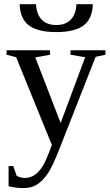

<svg xmlns="http://www.w3.org/2000/svg" viewBox="-20 -705 540 940"><path d="M97.2 215.8Q59.1 215.8 22 207V107.9H44.9L61 154.8Q76.2 166 103 166Q128.4 166 149.9 151.4Q171.4 136.7 189.2 107.9Q207 79.1 233.9 4.9L59.1 -424.8L12.2 -437V-459H225.1V-437L152.8 -423.8L276.9 -103L397 -424.8L325.2 -437V-459H496.1V-437L448.2 -426.8L269 28.8Q237.3 109.4 213.9 144.5Q190.4 179.7 162.1 197.8Q133.8 215.8 97.2 215.8ZM255.4 -547.9Q166 -547.9 122.3 -580.1Q78.6 -612.3 76.2 -684.6H156.2Q159.2 -634.3 184.6 -608.4Q210 -582.5 255.4 -582.5Q300.8 -582.5 326.2 -608.4Q351.6 -634.3 354.5 -684.6H434.6Q432.1 -611.8 388.4 -579.8Q344.7 -547.9 255.4 -547.9Z"/></svg>

Font: Times New Roman
Style: Regular
Weight: 400
Designer: Steve Matteson
Foundry: Ascender Corporation
Version: Version 2.00.3